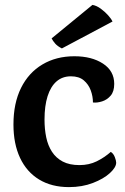

<svg xmlns="http://www.w3.org/2000/svg" viewBox="-20 -750 512 785"><path d="M284 -520Q355 -520 401 -490Q447 -460 447 -407Q447 -376 432.5 -359Q418 -342 397.5 -335.5Q377 -329 360 -331Q360 -356 351 -380.5Q342 -405 322.5 -421.5Q303 -438 270 -438Q235 -438 211 -417Q187 -396 174.5 -356.5Q162 -317 162 -261Q162 -222 169 -188.5Q176 -155 192.5 -129.5Q209 -104 236.5 -89.5Q264 -75 305 -75Q344 -75 375.5 -90.5Q407 -106 433 -129Q444 -122 449.5 -107.5Q455 -93 455 -85Q455 -66 429.5 -42.5Q404 -19 360 -2Q316 15 262 15Q191 15 140 -16Q89 -47 62 -104.5Q35 -162 35 -241Q35 -328 66 -390.5Q97 -453 153.5 -486.5Q210 -520 284 -520ZM440 -662 233 -552Q215 -561 205.5 -572Q196 -583 191 -593L358 -730Q375 -727 392 -714.5Q409 -702 422 -687.5Q435 -673 440 -662Z"/></svg>

Font: Karma Variable Light
Style: Regular
Weight: 300
Designer: Joana Correia
Foundry: Indian Type Foundry
Version: Version 3.000